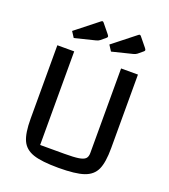

<svg xmlns="http://www.w3.org/2000/svg" viewBox="-152 -946 942 1070"><g transform="rotate(20 319.0 -411.0)"><path d="M80 0ZM80 -189V-625H180V-70H324Q380 -70 408 -74.5Q436 -79 447 -90Q458 -101 458 -123V-625H558V-189Q558 -104 538.5 -61.5Q519 -19 469 -2Q419 15 319 15Q219 15 169 -2Q119 -19 99.5 -61.5Q80 -104 80 -189ZM130 -728 263 -833Q268 -837 271 -837Q275 -837 279 -832L323 -778Q329 -770 329 -767Q329 -763 325 -759L295 -734Q286 -727 273 -724L152 -694ZM351 -728 484 -833Q489 -837 492 -837Q496 -837 500 -832L544 -778Q550 -770 550 -767Q550 -763 546 -759L516 -734Q507 -727 494 -724L373 -694Z"/></g></svg>

Font: Changa
Style: Regular
Weight: 400
Designer: Eduardo Rodriguez Tunni
Foundry: Eduardo Rodriguez Tunni
Version: Version 2.002; ttfautohint (v1.5.10-5e6f)